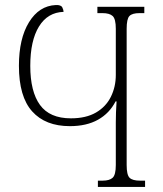

<svg xmlns="http://www.w3.org/2000/svg" viewBox="-20 -741 648 761"><path d="M368 0V-25H387Q414 -25 426.5 -36.5Q439 -48 439 -87V-256Q439 -294 442 -339H438Q414 -292 368.5 -266.5Q323 -241 257 -241Q160 -241 107.5 -299.5Q55 -358 55 -480Q55 -588 95 -653Q135 -718 201 -721Q222 -722 227 -711.5Q232 -701 232 -694Q169 -692 134.5 -636Q100 -580 100 -480Q100 -378 138.5 -325Q177 -272 261 -272Q321 -272 360.5 -295Q400 -318 419.5 -357.5Q439 -397 439 -444V-627Q439 -666 426.5 -677.5Q414 -689 386 -689H366V-714H552V-689H533Q504 -689 493 -677.5Q482 -666 482 -627V-87Q482 -48 493.5 -36.5Q505 -25 535 -25H555V0Z"/></svg>

Font: Noto Serif Georgian SemiCondensed ExtraLight
Style: Regular
Weight: 200
Width: 4
Designer: Monotype Design Team, Akaki Razmadze
Foundry: Google LLC
Version: Version 2.003; ttfautohint (v1.8.4.7-5d5b)